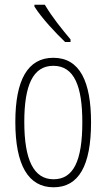

<svg xmlns="http://www.w3.org/2000/svg" viewBox="-20 -784 452 814"><path d="M170 -764H126V-756C157 -707 217 -643 256 -606H279V-617C242 -661 202 -710 170 -764ZM366 -265C366 -437 319 -539 206 -539C97 -539 45 -444 45 -267C45 -84 100 10 207 10C314 10 366 -82 366 -265ZM83 -267C83 -421 119 -505 206 -505C296 -505 329 -416 329 -266C329 -101 291 -24 207 -24C122 -24 83 -108 83 -267Z"/></svg>

Font: Noto Sans Armenian ExtraCondensed ExtraLight
Style: Regular
Weight: 200
Width: 2
Designer: Monotype Design Team
Foundry: Monotype Imaging Inc.
Version: Version 2.008